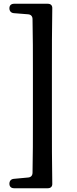

<svg xmlns="http://www.w3.org/2000/svg" viewBox="-20 -818 410 1021"><path d="M55 183H234C250 183 259 174 258 158C256 47 256 -64 256 -175V-440C256 -553 256 -664 258 -773C259 -789 250 -798 234 -798H55C39 -798 30 -789 30 -774C30 -759 39 -749 54 -748L129 -742C144 -741 153 -732 153 -716C155 -625 155 -531 155 -440V-175C155 -83 155 11 153 100C153 116 144 125 129 126L54 133C39 134 30 144 30 159C30 174 39 183 55 183Z"/></svg>

Font: 寒蝉锦书宋Pro Soft
Style: Regular
Weight: 700
Designer: 寒蝉锦书宋{Warren} 思源宋体{Ryoko NISHIZUKA 西塚涼子 (kana & ideographs); Frank Grießhammer (Latin, Greek & Cyrillic); Wenlong ZHANG 
Foundry: Adobe & ChillType
Version: Version 2.000;Glyphs 3.1.1 (3135)